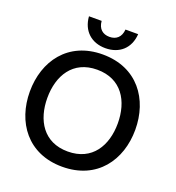

<svg xmlns="http://www.w3.org/2000/svg" viewBox="-163 -1055 1095 1196"><g transform="rotate(20 384.5 -457.0)"><path d="M384 12C615 12 734 -159 734 -360C734 -561 615 -732 384 -732C154 -732 35 -561 35 -360C35 -159 154 12 384 12ZM384 -89C223 -89 151 -213 151 -360C151 -507 223 -631 384 -631C546 -631 618 -507 618 -360C618 -213 546 -89 384 -89ZM384 -774C477 -774 541 -831 547 -926H463C459 -874 428 -849 384 -849C340 -849 309 -874 305 -926H221C228 -831 292 -774 384 -774Z"/></g></svg>

Font: Aspekta 500
Style: Regular
Weight: 500
Designer: Ivo Dolenc
Version: Version 2.100